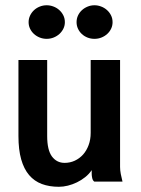

<svg xmlns="http://www.w3.org/2000/svg" viewBox="-20 -697 540 737"><path d="M50.8 0ZM440.9 -466.8V-56.2Q440.9 -43.5 443.6 -29.3Q446.3 -15.1 450.2 0H341.8Q335.9 -4.4 334 -13.2Q332 -22 332 -28.8V-43.9Q321.8 -28.8 307.1 -17.1Q292.5 -5.4 275.4 2.9Q258.3 11.2 240.5 15.6Q222.7 20 206.1 20Q169.4 20 140.6 9.3Q111.8 -1.5 91.8 -24.9Q71.8 -48.3 61.3 -85.4Q50.8 -122.6 50.8 -174.8V-466.8H161.1V-174.8Q161.1 -121.1 179.4 -96.4Q197.8 -71.8 228 -71.8Q249 -71.8 267.3 -80.3Q285.6 -88.9 299.1 -104Q312.5 -119.1 320.3 -140.4Q328.1 -161.6 328.1 -187V-466.8ZM159.2 -676.8Q172.4 -676.8 184.8 -672.1Q197.3 -667.5 207 -658.9Q216.8 -650.4 222.9 -638.4Q229 -626.5 229 -611.8Q229 -598.6 223.4 -587.2Q217.8 -575.7 208.3 -566.9Q198.7 -558.1 186 -553Q173.3 -547.9 159.2 -547.9Q145 -547.9 132.3 -553Q119.6 -558.1 110.1 -566.9Q100.6 -575.7 95.2 -587.2Q89.8 -598.6 89.8 -611.8Q89.8 -625 95.2 -636.7Q100.6 -648.4 110.1 -657.5Q119.6 -666.5 132.3 -671.6Q145 -676.8 159.2 -676.8ZM342.8 -676.8Q355.5 -676.8 367.9 -672.1Q380.4 -667.5 390.1 -658.9Q399.9 -650.4 406 -638.4Q412.1 -626.5 412.1 -611.8Q412.1 -598.6 406.7 -587.2Q401.4 -575.7 391.8 -566.9Q382.3 -558.1 369.6 -553Q356.9 -547.9 342.8 -547.9Q328.6 -547.9 316.2 -552.7Q303.7 -557.6 294.2 -566.4Q284.7 -575.2 279.3 -586.9Q273.9 -598.6 273.9 -611.8Q273.9 -625.5 279.3 -637.2Q284.7 -648.9 294.2 -657.7Q303.7 -666.5 316.2 -671.6Q328.6 -676.8 342.8 -676.8Z"/></svg>

Font: InconsolataGo
Style: Bold
Weight: 700
Designer: Raph Levien, Kirill Tkachev(cyreal.org)
Foundry: Raph Levien, Kirill Tkachev(cyreal.org)
Version: Version 1.015; ttfautohint (v0.92) -l 8 -r 50 -G 200 -x 14 -